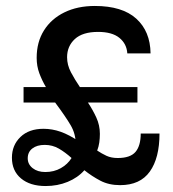

<svg xmlns="http://www.w3.org/2000/svg" viewBox="-20 -613 580 644"><path d="M133 11Q81 11 50.5 -14.5Q20 -40 20 -84Q20 -126 48.5 -153.5Q77 -181 126 -181Q155 -181 183.5 -171Q212 -161 246 -138L231 -105Q232 -109 233 -116Q234 -123 234 -130Q234 -164 217 -193Q200 -222 165 -269H59V-321H134Q121 -343 112 -367Q103 -391 103 -419Q103 -472 127.5 -511Q152 -550 196 -571.5Q240 -593 298 -593Q390 -593 437 -550.5Q484 -508 485 -434H407Q405 -466 380.5 -486Q356 -506 309 -506Q257 -506 231 -482Q205 -458 205 -421Q205 -395 218 -370.5Q231 -346 248 -321H441V-269H275Q291 -245 303 -219Q315 -193 315 -164Q315 -149 313 -135Q311 -121 306 -108Q321 -98 337 -90.5Q353 -83 375 -83Q417 -83 434.5 -103.5Q452 -124 452 -165H515Q515 -83 482.5 -37.5Q450 8 383 8Q345 8 316.5 -7Q288 -22 263 -42Q241 -17 207 -3Q173 11 133 11ZM73 -82Q73 -62 89.5 -49Q106 -36 132 -36Q161 -36 184 -49Q207 -62 220 -83Q199 -102 177.5 -114.5Q156 -127 130 -127Q104 -127 88.5 -115Q73 -103 73 -82Z"/></svg>

Font: Rokkitt SemiBold SemiBold
Style: Regular
Weight: 600
Version: Version 3.103